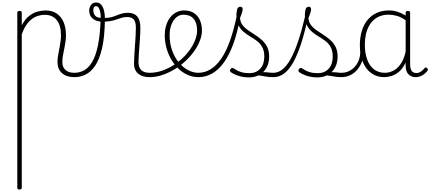

<svg xmlns="http://www.w3.org/2000/svg" viewBox="-20 -603 3459 1543"><path d="M136 920Q127 920 123 916.5Q119 913 119 905V-500Q119 -508 123.5 -511.5Q128 -515 137 -515Q147 -515 151 -511.5Q155 -508 155 -500V-400Q181 -449 213.5 -474.5Q246 -500 280.5 -509.5Q315 -519 347 -519Q398 -519 434.5 -495Q471 -471 490.5 -426.5Q510 -382 510 -320Q510 -296 507 -273.5Q504 -251 500 -229.5Q496 -208 491.5 -187Q487 -166 484 -145Q481 -124 481 -103Q481 -63 506.5 -40.5Q532 -18 577 -18Q584 -18 587.5 -12.5Q591 -7 591 -0.5Q591 6 587.5 11.5Q584 17 577 17Q515 17 478.5 -15Q442 -47 442 -103Q442 -124 445 -145Q448 -166 452 -187Q456 -208 460 -229.5Q464 -251 467 -273.5Q470 -296 470 -320Q470 -400 435.5 -442Q401 -484 340 -484Q312 -484 285 -475.5Q258 -467 234 -448.5Q210 -430 190 -400Q170 -370 155 -328V905Q155 913 150.5 916.5Q146 920 136 920Z M579 17Q570 17 565 11.5Q560 6 560 -0.5Q560 -7 565 -12.5Q570 -18 579 -18Q618 -18 654.5 -37Q691 -56 720 -104Q749 -152 767 -237.5Q785 -323 789 -456Q789 -459 794 -460.5Q799 -462 806 -460.5Q813 -459 818 -455Q823 -451 823 -443Q821 -304 800 -214.5Q779 -125 744.5 -74.5Q710 -24 667 -3.5Q624 17 579 17Z M1182 17Q1156 17 1133.5 11Q1111 5 1093.5 -8.5Q1076 -22 1066.5 -42.5Q1057 -63 1057 -93Q1057 -122 1059.5 -157.5Q1062 -193 1064.5 -232Q1067 -271 1069.5 -309Q1072 -347 1072 -380Q1072 -429 1054 -447.5Q1036 -466 1002 -466Q978 -466 959 -460.5Q940 -455 920 -447.5Q900 -440 872 -434.5Q844 -429 802 -429Q772 -429 748 -439.5Q724 -450 710.5 -470Q697 -490 697 -519Q697 -543 711.5 -563Q726 -583 752 -583Q780 -583 795.5 -562.5Q811 -542 817 -513.5Q823 -485 823 -459Q852 -459 875 -465Q898 -471 918 -479.5Q938 -488 959.5 -494Q981 -500 1007 -500Q1040 -500 1062.5 -487.5Q1085 -475 1096.5 -448Q1108 -421 1108 -379Q1108 -344 1105.5 -307Q1103 -270 1100.5 -233.5Q1098 -197 1095.5 -164.5Q1093 -132 1093 -105Q1093 -60 1115.5 -39Q1138 -18 1182 -18Q1191 -18 1195.5 -12.5Q1200 -7 1200 -0.5Q1200 6 1195.5 11.5Q1191 17 1182 17ZM790 -460Q790 -479 786.5 -500.5Q783 -522 775 -537.5Q767 -553 753 -553Q740 -553 735 -544Q730 -535 730 -520Q730 -495 744.5 -477.5Q759 -460 790 -460Z M1184 17Q1175 17 1170 11.5Q1165 6 1165 -0.5Q1165 -7 1170 -12.5Q1175 -18 1184 -18Q1240 -18 1295.5 -39.5Q1351 -61 1398 -95Q1403 -98 1408 -96Q1413 -94 1417 -89Q1421 -84 1422 -78Q1423 -72 1418 -69Q1383 -44 1343.5 -24.5Q1304 -5 1263.5 6Q1223 17 1184 17Z M1401 -98Q1424 -115 1445 -134Q1466 -153 1484 -175Q1509 -204 1526.5 -235Q1544 -266 1554 -297Q1564 -328 1564 -358Q1564 -420 1535.5 -452.5Q1507 -485 1455 -485Q1446 -485 1441.5 -490Q1437 -495 1438 -502Q1439 -509 1444.5 -514Q1450 -519 1459 -519Q1510 -519 1541.5 -496.5Q1573 -474 1588 -437.5Q1603 -401 1603 -359Q1603 -325 1591.5 -290Q1580 -255 1559.5 -220.5Q1539 -186 1511 -154Q1492 -132 1469 -111Q1446 -90 1421 -71Z M1573 17Q1531 17 1491 0Q1451 -17 1417.5 -48Q1384 -79 1358.5 -121.5Q1333 -164 1318.5 -214.5Q1304 -265 1304 -321Q1304 -355 1311.5 -385.5Q1319 -416 1332.5 -440.5Q1346 -465 1365.5 -482.5Q1385 -500 1408.5 -509.5Q1432 -519 1459 -519Q1468 -519 1472.5 -514Q1477 -509 1476 -502Q1475 -495 1469.5 -490Q1464 -485 1455 -485Q1431 -485 1410.5 -473Q1390 -461 1375 -439Q1360 -417 1351.5 -387.5Q1343 -358 1343 -323Q1343 -253 1363.5 -196.5Q1384 -140 1418 -100Q1452 -60 1492.5 -39Q1533 -18 1573 -18Q1626 -18 1672 -46Q1718 -74 1757 -130Q1796 -186 1827 -272Q1858 -358 1882 -473Q1884 -482 1891.5 -483.5Q1899 -485 1905.5 -479.5Q1912 -474 1909 -459Q1888 -341 1855.5 -251.5Q1823 -162 1780.5 -102.5Q1738 -43 1686 -13Q1634 17 1573 17Z M2177 17Q2140 17 2112.5 11.5Q2085 6 2059.5 3.5Q2034 1 2003 12L2024 -9Q2062 -21 2087.5 -22.5Q2113 -24 2134 -21Q2155 -18 2177 -18Q2186 -18 2191 -12.5Q2196 -7 2196 -0.5Q2196 6 2191 11.5Q2186 17 2177 17ZM1979 19Q1939 19 1901.5 8Q1864 -3 1835 -23Q1829 -28 1828 -34.5Q1827 -41 1833 -48Q1838 -56 1844.5 -57Q1851 -58 1859 -53Q1888 -33 1917 -24Q1946 -15 1983 -15Q2039 -15 2071.5 -51Q2104 -87 2104 -148Q2104 -194 2088 -223.5Q2072 -253 2046.5 -272.5Q2021 -292 1992 -309Q1963 -326 1937.5 -347.5Q1912 -369 1896 -401Q1880 -433 1880 -484Q1880 -504 1885.5 -526.5Q1891 -549 1912 -549Q1921 -549 1925.5 -543.5Q1930 -538 1930 -528Q1930 -519 1924.5 -500.5Q1919 -482 1909 -459Q1911 -426 1928.5 -402.5Q1946 -379 1972.5 -360.5Q1999 -342 2028.5 -323.5Q2058 -305 2084 -282Q2110 -259 2126.5 -227Q2143 -195 2143 -149Q2143 -73 2098 -27Q2053 19 1979 19Z M2178 17Q2169 17 2164 11.5Q2159 6 2159 -0.5Q2159 -7 2164 -12.5Q2169 -18 2178 -18Q2217 -18 2252 -47Q2287 -76 2318 -133Q2349 -190 2377.5 -275.5Q2406 -361 2432 -473Q2434 -481 2440 -482Q2446 -483 2451.5 -479Q2457 -475 2455 -466Q2430 -345 2400.5 -254.5Q2371 -164 2337.5 -103.5Q2304 -43 2264.5 -13Q2225 17 2178 17Z M2727 17Q2690 17 2662.5 11.5Q2635 6 2609.5 3.5Q2584 1 2553 12L2574 -9Q2612 -21 2637.5 -22.5Q2663 -24 2684 -21Q2705 -18 2727 -18Q2736 -18 2741 -12.5Q2746 -7 2746 -0.5Q2746 6 2741 11.5Q2736 17 2727 17ZM2529 19Q2489 19 2451.5 8Q2414 -3 2385 -23Q2379 -28 2378 -34.5Q2377 -41 2383 -48Q2388 -56 2394.5 -57Q2401 -58 2409 -53Q2438 -33 2467 -24Q2496 -15 2533 -15Q2589 -15 2621.5 -51Q2654 -87 2654 -148Q2654 -194 2638 -223.5Q2622 -253 2596.5 -272.5Q2571 -292 2542 -309Q2513 -326 2487.5 -347.5Q2462 -369 2446 -401Q2430 -433 2430 -484Q2430 -504 2435.5 -526.5Q2441 -549 2462 -549Q2471 -549 2475.5 -543.5Q2480 -538 2480 -528Q2480 -519 2474.5 -500.5Q2469 -482 2459 -459Q2461 -426 2478.5 -402.5Q2496 -379 2522.5 -360.5Q2549 -342 2578.5 -323.5Q2608 -305 2634 -282Q2660 -259 2676.5 -227Q2693 -195 2693 -149Q2693 -73 2648 -27Q2603 19 2529 19Z M2724 17Q2715 17 2710 11.5Q2705 6 2705 -0.5Q2705 -7 2710 -12.5Q2715 -18 2724 -18Q2758 -18 2786 -32Q2814 -46 2834 -69.5Q2854 -93 2864.5 -123Q2875 -153 2875 -186Q2875 -196 2882 -199.5Q2889 -203 2895.5 -199.5Q2902 -196 2902 -186Q2902 -146 2889 -109.5Q2876 -73 2852.5 -44.5Q2829 -16 2796 0.5Q2763 17 2724 17Z M3066 17Q3011 17 2967 -13Q2923 -43 2897.5 -100.5Q2872 -158 2872 -239Q2872 -288 2881.5 -330.5Q2891 -373 2910 -407.5Q2929 -442 2957.5 -467Q2986 -492 3023 -505.5Q3060 -519 3106 -519Q3141 -519 3173 -509Q3205 -499 3240 -478V-500Q3240 -508 3244.5 -511.5Q3249 -515 3258 -515Q3268 -515 3272 -511.5Q3276 -508 3276 -500V-88Q3276 -64 3281 -48Q3286 -32 3297.5 -24Q3309 -16 3326 -16Q3337 -16 3348 -20Q3359 -24 3370 -33Q3381 -42 3392 -55Q3397 -61 3402 -61Q3407 -61 3412 -55Q3417 -51 3418.5 -46Q3420 -41 3416 -35Q3405 -20 3389.5 -8Q3374 4 3356.5 10.5Q3339 17 3322 17Q3303 17 3288 11Q3273 5 3262 -6.5Q3251 -18 3245.5 -35.5Q3240 -53 3240 -76Q3240 -82 3240 -88.5Q3240 -95 3240 -100Q3217 -52 3186.5 -26.5Q3156 -1 3124.5 8Q3093 17 3066 17ZM2912 -243Q2912 -178 2930 -127Q2948 -76 2984 -47Q3020 -18 3073 -18Q3106 -18 3138.5 -33.5Q3171 -49 3198 -86Q3225 -123 3240 -188V-440Q3203 -466 3169.5 -475.5Q3136 -485 3102 -485Q3067 -485 3037.5 -474.5Q3008 -464 2985 -444Q2962 -424 2945.5 -394.5Q2929 -365 2920.5 -327Q2912 -289 2912 -243Z"/></svg>

Font: Playwrite BE WAL Thin
Style: Regular
Weight: 250
Version: Version 1.002